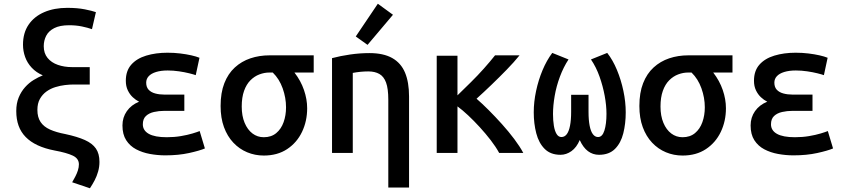

<svg xmlns="http://www.w3.org/2000/svg" viewBox="-20 -818 4520 1027"><path d="M461 189 366 157Q374 143 382.5 127Q391 111 396.5 94Q402 77 402 61Q402 30 369.5 14.5Q337 -1 272 -13Q220 -23 181.5 -41Q143 -59 117.5 -85Q92 -111 79.5 -145.5Q67 -180 67 -224Q67 -265 80 -296.5Q93 -328 114 -351.5Q135 -375 160.5 -390.5Q186 -406 209 -415Q174 -430 150 -455.5Q126 -481 114.5 -513Q103 -545 103 -579Q103 -642 133 -686Q163 -730 216.5 -753Q270 -776 340 -776Q394 -776 434 -768Q474 -760 493 -753L472 -662Q449 -670 418 -676.5Q387 -683 350 -683Q300 -683 270 -667.5Q240 -652 227 -626.5Q214 -601 214 -571Q214 -533 234.5 -508Q255 -483 289.5 -471Q324 -459 366 -459H460V-366H374Q353 -366 327.5 -363Q302 -360 276 -352Q250 -344 228.5 -328.5Q207 -313 193.5 -289Q180 -265 180 -230Q180 -191 197 -165.5Q214 -140 247.5 -125Q281 -110 329 -101Q394 -87 434 -69Q474 -51 493 -23.5Q512 4 512 48Q512 74 505 99Q498 124 486.5 146Q475 168 461 189Z M864 13Q823 13 782 5.5Q741 -2 708 -19.5Q675 -37 655 -68Q635 -99 635 -147Q635 -190 658.5 -223.5Q682 -257 724 -274Q706 -283 690 -298Q674 -313 663.5 -335Q653 -357 653 -386Q653 -439 682 -472Q711 -505 762 -520.5Q813 -536 876 -536Q912 -536 944.5 -532Q977 -528 1003.5 -522Q1030 -516 1047 -509L1027 -416Q1016 -420 992 -426Q968 -432 937.5 -436.5Q907 -441 877 -441Q841 -441 815 -433Q789 -425 775.5 -410.5Q762 -396 762 -376Q762 -352 775 -338Q788 -324 810.5 -318Q833 -312 859 -312H966V-225H858Q830 -225 803.5 -219Q777 -213 760.5 -197.5Q744 -182 744 -153Q744 -120 776 -102Q808 -84 872 -84Q912 -84 947.5 -90Q983 -96 1009.5 -104Q1036 -112 1048 -117L1076 -24Q1048 -12 991.5 0.5Q935 13 864 13Z M1391 14Q1344 14 1302 -3.5Q1260 -21 1228 -55Q1196 -89 1178 -138Q1160 -187 1160 -251Q1160 -322 1180 -373Q1200 -424 1236 -457Q1272 -490 1319.5 -506Q1367 -522 1422 -522H1658V-430H1555Q1589 -386 1606 -336.5Q1623 -287 1623 -239Q1623 -170 1595.5 -112.5Q1568 -55 1516 -20.5Q1464 14 1391 14ZM1391 -84Q1431 -84 1457.5 -106Q1484 -128 1497 -164.5Q1510 -201 1510 -244Q1510 -295 1492 -345.5Q1474 -396 1439 -430H1420Q1394 -430 1367.5 -420Q1341 -410 1319.5 -388.5Q1298 -367 1285.5 -332Q1273 -297 1273 -248Q1273 -198 1288.5 -161Q1304 -124 1330.5 -104Q1357 -84 1391 -84Z M2057 185V-284Q2057 -344 2045 -376.5Q2033 -409 2009 -422.5Q1985 -436 1950 -436Q1930 -436 1909 -434Q1888 -432 1867 -428V0H1756V-507Q1801 -519 1853 -526.5Q1905 -534 1956 -534Q2031 -534 2078 -507.5Q2125 -481 2146.5 -429.5Q2168 -378 2168 -302V185ZM1946 -578 1883 -623 2001 -798 2082 -739Z M2316 0V-520H2427V-308Q2463 -343 2499 -378.5Q2535 -414 2568 -451Q2601 -488 2628 -522H2759Q2730 -486 2690.5 -445.5Q2651 -405 2609.5 -365Q2568 -325 2529 -290Q2558 -265 2593.5 -229.5Q2629 -194 2665 -154Q2701 -114 2731 -74Q2761 -34 2779 0H2650Q2632 -33 2605 -68Q2578 -103 2546.5 -137.5Q2515 -172 2484 -201Q2453 -230 2427 -249V0Z M2978 10Q2925 10 2893.5 -21.5Q2862 -53 2848.5 -105Q2835 -157 2835 -217Q2835 -273 2847.5 -331.5Q2860 -390 2882 -442.5Q2904 -495 2934 -535L3021 -500Q2994 -459 2975 -408Q2956 -357 2947 -305Q2938 -253 2938 -208Q2938 -174 2942.5 -146Q2947 -118 2957 -101.5Q2967 -85 2983 -85Q3000 -85 3011.5 -100Q3023 -115 3029 -145.5Q3035 -176 3035 -220V-311H3128V-220Q3128 -176 3134 -145.5Q3140 -115 3151.5 -100Q3163 -85 3179 -85Q3202 -85 3213 -120Q3224 -155 3224 -209Q3224 -254 3214.5 -305.5Q3205 -357 3187 -408Q3169 -459 3141 -500L3228 -535Q3258 -497 3280 -444Q3302 -391 3314.5 -332Q3327 -273 3327 -217Q3327 -157 3314 -105Q3301 -53 3269.5 -21.5Q3238 10 3184 10Q3151 10 3125 -9.5Q3099 -29 3081 -69Q3064 -29 3036.5 -9.5Q3009 10 2978 10Z M3631 14Q3584 14 3542 -3.5Q3500 -21 3468 -55Q3436 -89 3418 -138Q3400 -187 3400 -251Q3400 -322 3420 -373Q3440 -424 3476 -457Q3512 -490 3559.5 -506Q3607 -522 3662 -522H3898V-430H3795Q3829 -386 3846 -336.5Q3863 -287 3863 -239Q3863 -170 3835.5 -112.5Q3808 -55 3756 -20.5Q3704 14 3631 14ZM3631 -84Q3671 -84 3697.5 -106Q3724 -128 3737 -164.5Q3750 -201 3750 -244Q3750 -295 3732 -345.5Q3714 -396 3679 -430H3660Q3634 -430 3607.5 -420Q3581 -410 3559.5 -388.5Q3538 -367 3525.5 -332Q3513 -297 3513 -248Q3513 -198 3528.5 -161Q3544 -124 3570.5 -104Q3597 -84 3631 -84Z M4224 13Q4183 13 4142 5.5Q4101 -2 4068 -19.5Q4035 -37 4015 -68Q3995 -99 3995 -147Q3995 -190 4018.5 -223.5Q4042 -257 4084 -274Q4066 -283 4050 -298Q4034 -313 4023.5 -335Q4013 -357 4013 -386Q4013 -439 4042 -472Q4071 -505 4122 -520.5Q4173 -536 4236 -536Q4272 -536 4304.5 -532Q4337 -528 4363.5 -522Q4390 -516 4407 -509L4387 -416Q4376 -420 4352 -426Q4328 -432 4297.5 -436.5Q4267 -441 4237 -441Q4201 -441 4175 -433Q4149 -425 4135.5 -410.5Q4122 -396 4122 -376Q4122 -352 4135 -338Q4148 -324 4170.5 -318Q4193 -312 4219 -312H4326V-225H4218Q4190 -225 4163.5 -219Q4137 -213 4120.5 -197.5Q4104 -182 4104 -153Q4104 -120 4136 -102Q4168 -84 4232 -84Q4272 -84 4307.5 -90Q4343 -96 4369.5 -104Q4396 -112 4408 -117L4436 -24Q4408 -12 4351.5 0.5Q4295 13 4224 13Z"/></svg>

Font: Ubuntu Sans Mono Medium
Style: Regular
Weight: 500
Monospace: yes
Designer: Dalton Maag Ltd
Foundry: Dalton Maag Ltd
Version: Version 1.006